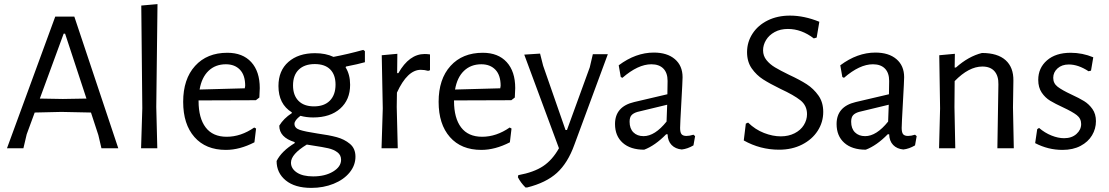

<svg xmlns="http://www.w3.org/2000/svg" viewBox="-20 -722 5399 935"><path d="M474 0H556L342 -641H249L14 0H94L110 -68L149 -174L279 -177L423 -174L459 -64ZM297 -558 401 -242 286 -240 174 -242 290 -558Z M746 0 741 -201 747 -702 668 -695 673 -195 667 0Z M947 -230V-233L1226 -234L1243 -247L1245 -293C1245 -347 1231.2 -389.2 1203.5 -419.5C1175.8 -449.8 1137 -465 1087 -465C1021 -465 968.7 -443.7 930 -401C891.3 -358.3 872 -300 872 -226C872 -153.3 890.3 -96.2 927 -54.5C963.7 -12.8 1014.7 8 1080 8C1124.7 8 1171 -4.3 1219 -29L1227 -96L1218 -101C1174.7 -71 1130 -56 1084 -56C1038.7 -56 1004.5 -71.2 981.5 -101.5C958.5 -131.8 947 -174.7 947 -230ZM995.5 -377C1017.8 -398.3 1046 -409 1080 -409C1108.7 -409 1131.5 -400.2 1148.5 -382.5C1165.5 -364.8 1174 -338.7 1174 -304L1172 -292L952 -286C958.7 -325.3 973.2 -355.7 995.5 -377Z M1665 -398C1705.7 -406 1736.3 -413 1757 -419V-473L1749 -479C1698.3 -465 1650 -453.7 1604 -445C1578.7 -457 1548.7 -463 1514 -463C1460 -463 1416.8 -448.8 1384.5 -420.5C1352.2 -392.2 1336 -353 1336 -303C1336 -244.3 1357.7 -201.7 1401 -175V-171C1374.3 -153.7 1354 -133.3 1340 -110C1340 -72 1365 -45.3 1415 -30V-25C1372.3 1 1343 30 1327 62C1327 100.7 1341.8 132.2 1371.5 156.5C1401.2 180.8 1442.7 193 1496 193C1535.3 193 1571.5 186.3 1604.5 173C1637.5 159.7 1663.5 141.3 1682.5 118C1701.5 94.7 1711 69 1711 41C1711 14.3 1702 -6.5 1684 -21.5C1666 -36.5 1644.7 -47.3 1620 -54C1595.3 -60.7 1563.7 -66.7 1525 -72C1485.7 -78 1457.3 -83.8 1440 -89.5C1422.7 -95.2 1414 -105 1414 -119C1414 -130.3 1423.7 -143.3 1443 -158C1462.3 -152.7 1483 -150 1505 -150C1560.3 -150 1604.2 -164.3 1636.5 -193C1668.8 -221.7 1685 -260.3 1685 -309C1685 -342.3 1677.7 -370.7 1663 -394ZM1586.5 -232C1568.2 -213.3 1542.3 -204 1509 -204C1476.3 -204 1451.2 -213 1433.5 -231C1415.8 -249 1407 -274 1407 -306C1407 -339.3 1416.3 -365 1435 -383C1453.7 -401 1479.7 -410 1513 -410C1545.7 -410 1570.7 -401.3 1588 -384C1605.3 -366.7 1614 -342 1614 -310C1614 -276.7 1604.8 -250.7 1586.5 -232ZM1623 19.5C1635 28.5 1641 40.7 1641 56C1641 78.7 1628 97.8 1602 113.5C1576 129.2 1543.7 137 1505 137C1471 137 1444.5 130.7 1425.5 118C1406.5 105.3 1397 89.3 1397 70C1397 42.7 1422.7 13.3 1474 -18L1505 -13C1536.3 -8.3 1560.8 -4 1578.5 0C1596.2 4 1611 10.5 1623 19.5Z M2074 -457C2064.7 -458.3 2056 -459 2048 -459C1998 -459 1955.3 -428 1920 -366H1914L1915 -460L1839 -453L1844 -194L1838 0H1917L1912 -201L1913 -271C1947 -345 1985.7 -382 2029 -382C2041.7 -382 2053.7 -380.3 2065 -377L2074 -380Z M2191 -230V-233L2470 -234L2487 -247L2489 -293C2489 -347 2475.2 -389.2 2447.5 -419.5C2419.8 -449.8 2381 -465 2331 -465C2265 -465 2212.7 -443.7 2174 -401C2135.3 -358.3 2116 -300 2116 -226C2116 -153.3 2134.3 -96.2 2171 -54.5C2207.7 -12.8 2258.7 8 2324 8C2368.7 8 2415 -4.3 2463 -29L2471 -96L2462 -101C2418.7 -71 2374 -56 2328 -56C2282.7 -56 2248.5 -71.2 2225.5 -101.5C2202.5 -131.8 2191 -174.7 2191 -230ZM2239.5 -377C2261.8 -398.3 2290 -409 2324 -409C2352.7 -409 2375.5 -400.2 2392.5 -382.5C2409.5 -364.8 2418 -338.7 2418 -304L2416 -292L2196 -286C2202.7 -325.3 2217.2 -355.7 2239.5 -377Z M2734 -89 2625 -402 2610 -461 2533 -456 2702 0C2680.7 38 2655 67 2625 87C2595 107 2554.7 121.7 2504 131L2502 141C2510.7 158.3 2523 175 2539 191H2547C2608.3 175.7 2656.7 152 2692 120C2727.3 88 2755.7 42.3 2777 -17L2940 -458H2867L2852 -394L2741 -89Z M3266.5 -434C3241.5 -455.3 3207.3 -466 3164 -466C3105.3 -466 3048.3 -445.3 2993 -404L3003 -347L3011 -343C3061.7 -387 3108.7 -409 3152 -409C3177.3 -409 3196.8 -402 3210.5 -388C3224.2 -374 3231 -354 3231 -328L3230 -263L3068 -225C3006 -210.3 2975 -174.7 2975 -118C2975 -79.3 2987.5 -48.8 3012.5 -26.5C3037.5 -4.2 3072.3 7 3117 7C3152.3 -6.3 3188 -31.3 3224 -68H3231C3231.7 -46 3238.2 -28.7 3250.5 -16C3262.8 -3.3 3279.3 4 3300 6C3318.7 4 3337.7 -2.7 3357 -14L3365 -59L3357 -66C3344.3 -62 3333 -60 3323 -60C3311.7 -60 3303.7 -62.8 3299 -68.5C3294.3 -74.2 3292 -84.3 3292 -99C3292 -111 3294 -152.3 3298 -223C3302 -293.7 3304 -334.7 3304 -346C3304 -383.3 3291.5 -412.7 3266.5 -434ZM3055 -160.5C3061 -167.5 3070.7 -173 3084 -177L3229 -212L3226 -130C3188 -82.7 3150.7 -59 3114 -59C3093.3 -59 3076.8 -65.2 3064.5 -77.5C3052.2 -89.8 3046 -107 3046 -129C3046 -143 3049 -153.5 3055 -160.5Z M3970 -616C3920.7 -636 3873 -646 3827 -646C3786.3 -646 3750.2 -638.2 3718.5 -622.5C3686.8 -606.8 3662.2 -585.3 3644.5 -558C3626.8 -530.7 3618 -500.7 3618 -468C3618 -436.7 3625.7 -410.2 3641 -388.5C3656.3 -366.8 3674.7 -349.2 3696 -335.5C3717.3 -321.8 3745.7 -306.3 3781 -289C3824.3 -269 3856.7 -250.5 3878 -233.5C3899.3 -216.5 3910 -194 3910 -166C3910 -147.3 3904.8 -129.7 3894.5 -113C3884.2 -96.3 3869.2 -83 3849.5 -73C3829.8 -63 3807.3 -58 3782 -58C3756 -58 3728.8 -63.5 3700.5 -74.5C3672.2 -85.5 3646.3 -102.3 3623 -125L3612 -120L3602 -38C3655.3 -8 3712.7 7 3774 7C3816 7 3853.3 -1.3 3886 -18C3918.7 -34.7 3944 -57 3962 -85C3980 -113 3989 -143.7 3989 -177C3989 -208.3 3981.2 -235 3965.5 -257C3949.8 -279 3931 -297.2 3909 -311.5C3887 -325.8 3858 -341.3 3822 -358C3793.3 -372 3770.7 -384 3754 -394C3737.3 -404 3723.5 -415.8 3712.5 -429.5C3701.5 -443.2 3696 -459 3696 -477C3696 -494.3 3700.8 -511 3710.5 -527C3720.2 -543 3734.2 -556 3752.5 -566C3770.8 -576 3792.3 -581 3817 -581C3861 -581 3903 -565.7 3943 -535L3957 -539Z M4345.5 -434C4320.5 -455.3 4286.3 -466 4243 -466C4184.3 -466 4127.3 -445.3 4072 -404L4082 -347L4090 -343C4140.7 -387 4187.7 -409 4231 -409C4256.3 -409 4275.8 -402 4289.5 -388C4303.2 -374 4310 -354 4310 -328L4309 -263L4147 -225C4085 -210.3 4054 -174.7 4054 -118C4054 -79.3 4066.5 -48.8 4091.5 -26.5C4116.5 -4.2 4151.3 7 4196 7C4231.3 -6.3 4267 -31.3 4303 -68H4310C4310.7 -46 4317.2 -28.7 4329.5 -16C4341.8 -3.3 4358.3 4 4379 6C4397.7 4 4416.7 -2.7 4436 -14L4444 -59L4436 -66C4423.3 -62 4412 -60 4402 -60C4390.7 -60 4382.7 -62.8 4378 -68.5C4373.3 -74.2 4371 -84.3 4371 -99C4371 -111 4373 -152.3 4377 -223C4381 -293.7 4383 -334.7 4383 -346C4383 -383.3 4370.5 -412.7 4345.5 -434ZM4134 -160.5C4140 -167.5 4149.7 -173 4163 -177L4308 -212L4305 -130C4267 -82.7 4229.7 -59 4193 -59C4172.3 -59 4155.8 -65.2 4143.5 -77.5C4131.2 -89.8 4125 -107 4125 -129C4125 -143 4128 -153.5 4134 -160.5Z M4823 -375C4836.3 -359.7 4842.7 -338.3 4842 -311L4837 0H4917L4913 -199L4915 -329C4915.7 -372.3 4903 -405.7 4877 -429C4851 -452.3 4812.7 -464 4762 -464C4718.7 -453.3 4676.3 -429.7 4635 -393H4629L4630 -460L4554 -453L4558 -194L4553 0H4632L4628 -201L4629 -327C4675 -374.3 4720 -398 4764 -398C4790 -398 4809.7 -390.3 4823 -375Z M5304 -443C5268.7 -457.7 5232 -465 5194 -465C5145.3 -465 5106.8 -452.7 5078.5 -428C5050.2 -403.3 5036 -371.7 5036 -333C5036 -308.3 5041.7 -287.7 5053 -271C5064.3 -254.3 5078 -241.2 5094 -231.5C5110 -221.8 5131 -211 5157 -199C5187 -185 5209.2 -172.5 5223.5 -161.5C5237.8 -150.5 5245 -136 5245 -118C5245 -99.3 5237.3 -83.2 5222 -69.5C5206.7 -55.8 5186.7 -49 5162 -49C5142.7 -49 5122.2 -53.3 5100.5 -62C5078.8 -70.7 5058.7 -83 5040 -99L5031 -93L5021 -25C5063 -3 5107.3 8 5154 8C5188 8 5217.3 1.5 5242 -11.5C5266.7 -24.5 5285.3 -41.7 5298 -63C5310.7 -84.3 5317 -107.3 5317 -132C5317 -155.3 5311.3 -175 5300 -191C5288.7 -207 5275.2 -219.8 5259.5 -229.5C5243.8 -239.2 5223 -250 5197 -262C5167 -276 5144.8 -288.5 5130.5 -299.5C5116.2 -310.5 5109 -325 5109 -343C5109 -361 5116 -376.3 5130 -389C5144 -401.7 5162.3 -408 5185 -408C5215.7 -408 5247.7 -397 5281 -375L5293 -378Z"/></svg>

Font: Alegreya Sans
Style: Regular
Weight: 400
Designer: Juan Pablo del Peral
Foundry: Huerta Tipografica
Version: Version 1.000;PS 001.000;hotconv 1.0.70;makeotf.lib2.5.58329